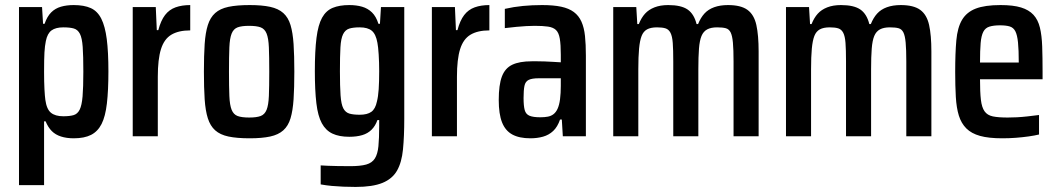

<svg xmlns="http://www.w3.org/2000/svg" viewBox="-20 -538 4178 758"><path d="M55 193V-510H146L150 -444H156Q166 -473 182 -489Q198 -505 220.5 -511.5Q243 -518 271 -518Q312 -518 338.5 -506Q365 -494 380 -464Q395 -434 401.5 -383.5Q408 -333 408 -256Q408 -181 402 -129.5Q396 -78 381 -48.5Q366 -19 339.5 -5.5Q313 8 271 8Q243 8 221 1Q199 -6 184.5 -20.5Q170 -35 160 -59H154V193ZM230 -79Q255 -79 270.5 -83.5Q286 -88 294.5 -105Q303 -122 306 -157.5Q309 -193 309 -255Q309 -317 306.5 -352.5Q304 -388 295.5 -404.5Q287 -421 271.5 -425.5Q256 -430 230 -430Q200 -430 183.5 -418Q167 -406 161 -376Q157 -357 155.5 -331Q154 -305 154 -255Q154 -214 155.5 -186Q157 -158 159 -144Q164 -107 181 -93Q198 -79 230 -79Z M504 0V-510H595L599 -419H605Q615 -457 631.5 -478.5Q648 -500 673 -509Q698 -518 731 -518V-418Q685 -418 656.5 -401Q628 -384 615.5 -344Q603 -304 603 -235V0Z M966 8Q915 8 882 1Q849 -6 829.5 -23.5Q810 -41 800.5 -71Q791 -101 788 -146Q785 -191 785 -255Q785 -319 788 -364Q791 -409 800.5 -439Q810 -469 829.5 -486.5Q849 -504 882 -511Q915 -518 966 -518Q1014 -518 1046.5 -511Q1079 -504 1098.5 -486.5Q1118 -469 1127 -439Q1136 -409 1139 -364Q1142 -319 1142 -255Q1142 -191 1139 -146Q1136 -101 1127 -71Q1118 -41 1098.5 -23.5Q1079 -6 1046.5 1Q1014 8 966 8ZM964 -74Q993 -74 1009 -80Q1025 -86 1032.5 -104.5Q1040 -123 1041.5 -159Q1043 -195 1043 -255Q1043 -315 1041.5 -351Q1040 -387 1032.5 -405.5Q1025 -424 1009 -430Q993 -436 963 -436Q934 -436 918 -430Q902 -424 894.5 -405.5Q887 -387 885.5 -351Q884 -315 884 -255Q884 -195 885.5 -159Q887 -123 894.5 -104.5Q902 -86 918 -80Q934 -74 964 -74Z M1384 200Q1359 200 1335.5 199Q1312 198 1290 196Q1268 194 1246 190V115Q1260 116 1275.5 116.5Q1291 117 1311.5 117.5Q1332 118 1362 118Q1403 118 1426 111.5Q1449 105 1460 87.5Q1471 70 1474 39Q1477 8 1477 -40V-64H1470Q1462 -41 1447 -26Q1432 -11 1410 -4.5Q1388 2 1359 2Q1319 2 1292.5 -10.5Q1266 -23 1250.5 -51.5Q1235 -80 1229 -130.5Q1223 -181 1223 -257Q1223 -337 1229.5 -388.5Q1236 -440 1251.5 -468Q1267 -496 1293.5 -507Q1320 -518 1359 -518Q1387 -518 1409.5 -511.5Q1432 -505 1448.5 -489Q1465 -473 1474 -444H1480L1484 -510H1576V-69Q1576 0 1571 51.5Q1566 103 1547.5 135.5Q1529 168 1490 184Q1451 200 1384 200ZM1400 -85Q1430 -85 1446 -96.5Q1462 -108 1468 -137Q1473 -156 1475 -185.5Q1477 -215 1477 -257Q1477 -292 1475 -323Q1473 -354 1470 -369Q1464 -403 1448 -416.5Q1432 -430 1400 -430Q1374 -430 1358.5 -425Q1343 -420 1334.5 -403Q1326 -386 1324 -351Q1322 -316 1322 -257Q1322 -197 1324.5 -161.5Q1327 -126 1335.5 -110Q1344 -94 1359.5 -89.5Q1375 -85 1400 -85Z M1685 0V-510H1776L1780 -419H1786Q1796 -457 1812.5 -478.5Q1829 -500 1854 -509Q1879 -518 1912 -518V-418Q1866 -418 1837.5 -401Q1809 -384 1796.5 -344Q1784 -304 1784 -235V0Z M2074 8Q2030 8 2002.5 -7Q1975 -22 1962 -55Q1949 -88 1949 -143Q1949 -203 1961.5 -236Q1974 -269 2002.5 -282.5Q2031 -296 2079 -296Q2089 -296 2102 -296Q2115 -296 2129.5 -295.5Q2144 -295 2160 -294Q2176 -293 2194 -292V-322Q2194 -362 2190 -385.5Q2186 -409 2175 -419.5Q2164 -430 2143.5 -433Q2123 -436 2091 -436Q2076 -436 2058 -435Q2040 -434 2019 -432Q1998 -430 1973 -427V-503Q2008 -511 2044.5 -514.5Q2081 -518 2120 -518Q2165 -518 2195.5 -511.5Q2226 -505 2245.5 -490.5Q2265 -476 2275.5 -452.5Q2286 -429 2289.5 -396Q2293 -363 2293 -318V0H2202L2198 -66H2191Q2181 -37 2164 -21Q2147 -5 2124 1.5Q2101 8 2074 8ZM2113 -75Q2130 -75 2143 -77.5Q2156 -80 2165.5 -87.5Q2175 -95 2181 -108Q2188 -123 2191 -146.5Q2194 -170 2194 -199V-229H2107Q2080 -229 2067 -222.5Q2054 -216 2050.5 -199Q2047 -182 2047 -151Q2047 -120 2051.5 -103.5Q2056 -87 2070.5 -81Q2085 -75 2113 -75Z M2401 0V-510H2492L2496 -443H2502Q2512 -468 2526.5 -484Q2541 -500 2564 -509Q2587 -518 2618 -518Q2669 -518 2694.5 -500.5Q2720 -483 2730 -443H2736Q2746 -468 2761 -484.5Q2776 -501 2799.5 -509.5Q2823 -518 2854 -518Q2905 -518 2931 -499Q2957 -480 2966 -439.5Q2975 -399 2975 -335V0H2876V-295Q2876 -342 2873.5 -369.5Q2871 -397 2864.5 -410Q2858 -423 2845.5 -426.5Q2833 -430 2811 -430Q2787 -430 2772 -422Q2757 -414 2749.5 -396Q2742 -378 2739.5 -346Q2737 -314 2737 -265V0H2638V-295Q2638 -342 2636 -368.5Q2634 -395 2627 -408.5Q2620 -422 2607.5 -426Q2595 -430 2574 -430Q2549 -430 2534.5 -422Q2520 -414 2513 -396Q2506 -378 2503 -346Q2500 -314 2500 -265V0Z M3083 0V-510H3174L3178 -443H3184Q3194 -468 3208.5 -484Q3223 -500 3246 -509Q3269 -518 3300 -518Q3351 -518 3376.5 -500.5Q3402 -483 3412 -443H3418Q3428 -468 3443 -484.5Q3458 -501 3481.5 -509.5Q3505 -518 3536 -518Q3587 -518 3613 -499Q3639 -480 3648 -439.5Q3657 -399 3657 -335V0H3558V-295Q3558 -342 3555.5 -369.5Q3553 -397 3546.5 -410Q3540 -423 3527.5 -426.5Q3515 -430 3493 -430Q3469 -430 3454 -422Q3439 -414 3431.5 -396Q3424 -378 3421.5 -346Q3419 -314 3419 -265V0H3320V-295Q3320 -342 3318 -368.5Q3316 -395 3309 -408.5Q3302 -422 3289.5 -426Q3277 -430 3256 -430Q3231 -430 3216.5 -422Q3202 -414 3195 -396Q3188 -378 3185 -346Q3182 -314 3182 -265V0Z M3937 8Q3883 8 3849 -1.5Q3815 -11 3795 -31Q3775 -51 3765.5 -81.5Q3756 -112 3753.5 -155.5Q3751 -199 3751 -254Q3751 -328 3755.5 -378.5Q3760 -429 3778 -459.5Q3796 -490 3832 -504Q3868 -518 3930 -518Q3980 -518 4011 -508.5Q4042 -499 4060 -479.5Q4078 -460 4085.5 -429Q4093 -398 4094.5 -354.5Q4096 -311 4096 -255V-225H3849Q3849 -174 3852.5 -144Q3856 -114 3867 -98.5Q3878 -83 3899.5 -78.5Q3921 -74 3958 -74Q3976 -74 3995 -75Q4014 -76 4036.5 -78.5Q4059 -81 4082 -84V-7Q4066 -3 4041.5 0.5Q4017 4 3990.5 6Q3964 8 3937 8ZM4002 -271V-291Q4002 -341 3999 -370.5Q3996 -400 3988.5 -414.5Q3981 -429 3966.5 -433.5Q3952 -438 3928 -438Q3903 -438 3886.5 -433Q3870 -428 3862 -412.5Q3854 -397 3851.5 -368Q3849 -339 3849 -291H4021Z"/></svg>

Font: Saira Condensed SemiBold
Style: Regular
Weight: 600
Width: 3
Designer: Hector Gatti with collaboration of the Omnibus-Type team
Foundry: Omnibus-Type
Version: Version 1.100